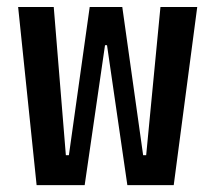

<svg xmlns="http://www.w3.org/2000/svg" viewBox="-20 -538 626 558"><path d="M86.4 0 32.7 -517.6H136.2L171.4 -86.9H180.2L240.7 -517.6H335.4L396 -86.9H404.8L446.3 -517.6H553.2L484.9 0H350.1L291 -406.7H285.2L226.1 0Z"/></svg>

Font: Caskaydia Cove Medium
Style: Regular
Weight: 500
Monospace: yes
Designer: Aaron Bell
Foundry: Saja Typeworks
Version: Version 4.300; ttfautohint (v1.8.3)